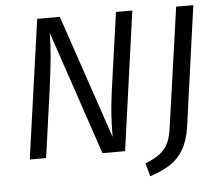

<svg xmlns="http://www.w3.org/2000/svg" viewBox="-56 -751 1084 947"><g transform="rotate(-5 486.5 -277.0)"><path d="M537 0H425L218 -613Q217 -553 211 -488.5Q205 -424 192 -329L146 0H65L162 -688H274L482 -75Q482 -136 485.5 -187.5Q489 -239 498 -305L552 -688H633ZM852 -92Q842 -25 816.5 18.5Q791 62 751 88Q711 114 650 134L632 69Q680 50 707 28.5Q734 7 747.5 -23.5Q761 -54 767 -102L850 -688H935Z"/></g></svg>

Font: Fira Sans Book
Style: Italic
Weight: 350
Italic angle: -8°
Designer: bBox Type GmbH & Carrois Corporate GbR & Edenspiekermann AG
Foundry: bBox Type GmbH & Carrois Corporate GbR & Edenspiekermann AG
Version: Version 4.301